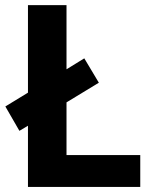

<svg xmlns="http://www.w3.org/2000/svg" viewBox="-20 -734 605 754"><path d="M89.8 0V-240.2L56.2 -220.2L1 -315.9L89.8 -370.1V-713.9H241.2V-461.9L311 -504.9L368.2 -409.2L241.2 -332V-125H530.8V0Z"/></svg>

Font: NotoSans-Bold
Style: Bold
Weight: 700
Designer: Monotype Design team
Foundry: Monotype Imaging Inc.
Version: Version 1.04